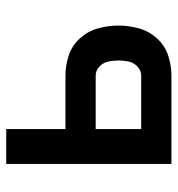

<svg xmlns="http://www.w3.org/2000/svg" viewBox="3 -573 570 616"><g transform="rotate(-90 288.0 -265.0)"><path d="M70 0H353Q386 0 418 -10.5Q450 -21 473 -46.5Q496 -72 505 -104.5Q514 -137 514 -170Q514 -203 505 -235.5Q496 -268 473 -293.5Q450 -319 418 -329.5Q386 -340 353 -340H182V-530H70ZM182 -97V-243H353Q370 -243 382.5 -231Q395 -219 398.5 -203Q402 -187 402 -170Q402 -153 398.5 -137Q395 -121 382.5 -109Q370 -97 353 -97Z"/></g></svg>

Font: Iosevka Sparkle Semibold
Style: Regular
Weight: 600
Designer: Belleve Invis
Foundry: Belleve Invis
Version: Version 4.5.0; ttfautohint (v1.8.3)